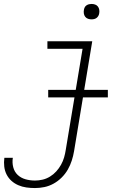

<svg xmlns="http://www.w3.org/2000/svg" viewBox="-51 -739 671 972"><path d="M126 213Q104 213 82.5 210Q61 207 41.5 198.5Q22 190 7 176.5Q-8 163 -17.5 144.5Q-27 126 -29.5 104Q-32 82 -29 61Q-29 60 -29 60Q-29 60 -29 60H14Q14 60 14 60Q14 60 14 60Q14 60 14 60Q14 60 14 60Q10 84 16 107.5Q22 131 38.5 146.5Q55 162 78 168.5Q101 175 126 175Q145 175 164.5 170.5Q184 166 202 155Q220 144 234 128.5Q248 113 258 95Q268 77 273.5 58Q279 39 282 19L367 -492H189V-530H416L324 26Q320 50 312.5 73.5Q305 97 292.5 119Q280 141 261.5 159.5Q243 178 220.5 190.5Q198 203 174 208Q150 213 126 213ZM412 -641Q403 -641 394.5 -644Q386 -647 380.5 -654Q375 -661 373.5 -670.5Q372 -680 374 -690Q375 -696 378 -702Q381 -708 387 -712Q393 -716 399.5 -717.5Q406 -719 412 -719Q422 -719 430.5 -716Q439 -713 444.5 -706Q450 -699 451.5 -689.5Q453 -680 451 -670Q450 -664 446.5 -658Q443 -652 437.5 -648Q432 -644 425.5 -642.5Q419 -641 412 -641ZM495 -246H193V-284H495Z"/></svg>

Font: Iosevka Curly XLtEx
Style: Italic
Weight: 200
Width: 7
Italic angle: -9°
Monospace: yes
Designer: Belleve Invis
Foundry: Belleve Invis
Version: Version 11.1.0; ttfautohint (v1.8.3)